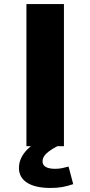

<svg xmlns="http://www.w3.org/2000/svg" viewBox="-20 -725 448 952"><path d="M111 0V-705H297V0ZM232 207Q155 207 114.5 181Q74 155 74 108Q74 63 107.5 24.5Q141 -14 209 -45L264 0Q241 12 224.5 24Q208 36 199.5 48.5Q191 61 191 75Q191 94 207.5 103Q224 112 253 112Q271 112 286.5 109Q302 106 320 101L343 188Q314 198 288 202.5Q262 207 232 207Z"/></svg>

Font: Nunito Sans 7pt Expanded ExtraBold
Style: Regular
Weight: 800
Width: 7
Designer: Vernon Adams
Foundry: Vernon Adams
Version: Version 3.101;gftools[0.9.27]